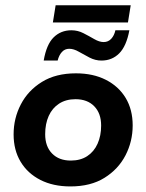

<svg xmlns="http://www.w3.org/2000/svg" viewBox="-20 -683 544 714"><path d="M241.9 10.3Q177.7 10.3 130.2 -13.9Q82.7 -38.1 56.7 -81.4Q30.6 -124.8 30.6 -183.3Q30.6 -243 57.4 -294.6Q84.1 -346.3 135.8 -378.3Q187.4 -410.3 262.3 -410.3Q326.3 -410.3 373.8 -386.1Q421.3 -361.9 447.4 -318.6Q473.4 -275.3 473.4 -216.7Q473.4 -157 446.7 -105.4Q420 -53.8 368.7 -21.8Q317.4 10.3 241.9 10.3ZM243.3 -85.9Q279.4 -85.9 304.5 -102.5Q329.7 -119.1 342.9 -148.6Q356.1 -178.1 356.1 -216.2Q356.1 -261.6 330.5 -287.8Q304.9 -314.1 260.7 -314.1Q225.4 -314.1 199.9 -297.7Q174.4 -281.2 161.2 -251.9Q148 -222.7 148 -183.7Q148 -138.4 173.6 -112.2Q199.2 -85.9 243.3 -85.9ZM357.3 -457.8Q334.3 -457.8 312.9 -468.9Q291.5 -480 272.8 -490.8Q254.2 -501.6 237.4 -501.6Q220.9 -501.6 210.1 -489.5Q199.2 -477.5 194.4 -457.8H142.5Q152.8 -517.8 179.5 -544.1Q206.2 -570.4 245.5 -570.4Q269.3 -570.4 290.2 -559.6Q311.1 -548.9 330.2 -537.8Q349.4 -526.6 365.4 -526.6Q382.6 -526.6 393.9 -539Q405.1 -551.4 409.1 -570.4H461.1Q450.1 -511.4 423.4 -484.6Q396.7 -457.8 357.3 -457.8ZM176.6 -599.4 186.9 -663.4H466.1L455.8 -599.4Z"/></svg>

Font: Rokkitt SemiBold
Style: Italic
Weight: 600
Italic angle: -9°
Designer: Vernon Adams
Foundry: Vernon Adams
Version: Version 3.103